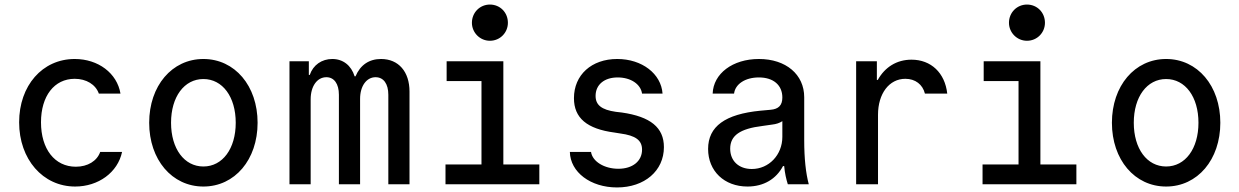

<svg xmlns="http://www.w3.org/2000/svg" viewBox="-20 -809 5440 843"><path d="M420 -142C406 -102 365 -77 313 -77C220 -77 160 -155 160 -272C160 -387 218 -463 308 -463C359 -463 400 -438 414 -398H509C494 -488 411 -550 308 -550C166 -550 64 -433 64 -272C64 -110 168 10 310 10C412 10 497 -52 516 -142Z M873 10C1011 10 1111 -108 1111 -270C1111 -432 1011 -550 873 -550C735 -550 635 -432 635 -270C635 -108 735 10 873 10ZM873 -78C789 -78 731 -156 731 -270C731 -384 789 -462 873 -462C957 -462 1015 -384 1015 -270C1015 -156 957 -78 873 -78Z M1251 0H1344V-373C1344 -430 1372 -470 1413 -470C1447 -470 1468 -441 1468 -393V0H1561V-375C1561 -431 1589 -470 1629 -470C1664 -470 1685 -441 1685 -393V0H1778V-407C1778 -494 1730 -550 1653 -550C1601 -550 1562 -524 1541 -474H1537C1522 -522 1486 -550 1439 -550C1393 -550 1355 -524 1340 -480H1336V-540H1251Z M1936 0H2348V-87H2190V-540H1941V-453H2094V-87H1936ZM2052 -709C2052 -666 2087 -630 2131 -630C2176 -630 2210 -666 2210 -709C2210 -754 2176 -789 2131 -789C2087 -789 2052 -754 2052 -709Z M2482 -142C2484 -53 2573 14 2689 14C2810 14 2895 -59 2895 -163C2895 -249 2836 -297 2710 -315L2684 -318C2621 -327 2595 -348 2595 -388C2595 -437 2633 -469 2692 -469C2749 -469 2793 -440 2799 -398H2889C2883 -485 2799 -550 2690 -550C2577 -550 2500 -480 2500 -378C2500 -291 2557 -243 2678 -227L2703 -223C2771 -214 2799 -193 2799 -152C2799 -101 2757 -68 2695 -68C2633 -68 2581 -100 2575 -142Z M3415 -381C3415 -347 3399 -330 3363 -327L3319 -323C3164 -308 3089 -254 3089 -155C3089 -58 3160 10 3262 10C3333 10 3388 -23 3418 -80H3423C3426 -48 3432 -22 3439 0H3531C3518 -49 3511 -113 3511 -193V-382C3511 -482 3431 -550 3312 -550C3197 -550 3112 -486 3109 -398H3203C3208 -440 3252 -469 3312 -469C3376 -469 3415 -435 3415 -381ZM3415 -277V-208C3415 -129 3356 -67 3281 -67C3223 -67 3186 -103 3186 -156C3186 -214 3229 -244 3328 -256L3370 -262C3388 -264 3403 -269 3415 -277Z M3835 0V-305C3835 -398 3884 -463 3955 -463C3999 -463 4031 -438 4041 -398H4139C4129 -489 4068 -547 3982 -547C3917 -547 3865 -514 3834 -458H3830V-540H3739V0Z M4294 0H4706V-87H4548V-540H4299V-453H4452V-87H4294ZM4410 -709C4410 -666 4445 -630 4489 -630C4534 -630 4568 -666 4568 -709C4568 -754 4534 -789 4489 -789C4445 -789 4410 -754 4410 -709Z M5100 10C5238 10 5338 -108 5338 -270C5338 -432 5238 -550 5100 -550C4962 -550 4862 -432 4862 -270C4862 -108 4962 10 5100 10ZM5100 -78C5016 -78 4958 -156 4958 -270C4958 -384 5016 -462 5100 -462C5184 -462 5242 -384 5242 -270C5242 -156 5184 -78 5100 -78Z"/></svg>

Font: CommitMono
Style: 500Regular
Weight: 500
Monospace: yes
Designer: Eigil Nikolajsen
Foundry: Eigil Nikolajsen
Version: Version 1.143